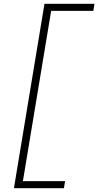

<svg xmlns="http://www.w3.org/2000/svg" viewBox="-20 -843 540 1006"><path d="M53 143 213 -823H475L469 -786H248L100 106H321L315 143Z"/></svg>

Font: Iosevka Term Curly XLt Obl
Style: Regular
Weight: 200
Italic angle: -9°
Designer: Belleve Invis
Foundry: Belleve Invis
Version: Version 32.3.0